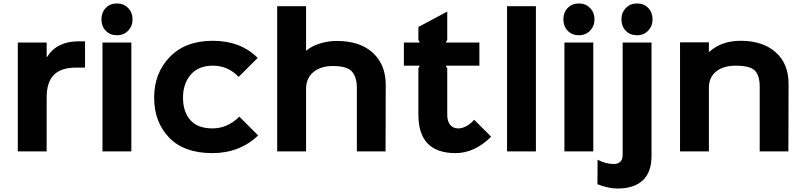

<svg xmlns="http://www.w3.org/2000/svg" viewBox="-20 -876 4660 1111"><path d="M472 -637V-485H422Q334 -485 292 -443Q250 -401 250 -312V0H83V-630H250V-546H252Q309 -637 435 -637Z M740 -630V0H573V-630ZM657 -672Q617 -672 592 -698Q567 -724 567 -764Q567 -804 592 -830Q617 -856 657 -856Q696 -856 721.5 -829.5Q747 -803 747 -764Q747 -725 721.5 -698.5Q696 -672 657 -672Z M1365 -201 1474 -92Q1366 10 1209 10Q1045 10 958.5 -80Q872 -170 872 -311Q872 -453 962.5 -546.5Q1053 -640 1211 -640Q1372 -640 1471 -541L1361 -431Q1299 -496 1212 -496Q1129 -496 1084 -444.5Q1039 -393 1039 -310Q1039 -230 1081 -181.5Q1123 -133 1210 -133Q1296 -133 1365 -201Z M2212 -386 2211 0H2045V-368Q2045 -429 2017 -461.5Q1989 -494 1906 -494Q1836 -494 1793.5 -459Q1751 -424 1751 -361V0H1584V-840H1751V-583H1753Q1782 -609 1830.5 -624Q1879 -639 1928 -639Q2064 -639 2138 -570Q2212 -501 2212 -386Z M2724 -183 2822 -85Q2726 10 2616 10Q2401 10 2401 -212V-481L2409 -496H2317V-630H2409L2401 -645V-720L2568 -809V-645L2559 -630H2754V-496H2559L2568 -481V-212Q2568 -174 2585 -153.5Q2602 -133 2631 -133Q2678 -133 2724 -183Z M3081 -840V0H2914V-840Z M3413 -630V0H3246V-630ZM3330 -672Q3290 -672 3265 -698Q3240 -724 3240 -764Q3240 -804 3265 -830Q3290 -856 3330 -856Q3369 -856 3394.5 -829.5Q3420 -803 3420 -764Q3420 -725 3394.5 -698.5Q3369 -672 3330 -672Z M3750 -630V26Q3750 121 3699 168Q3648 215 3552 215Q3501 215 3437 190L3438 48Q3485 73 3532 73Q3556 73 3569.5 59.5Q3583 46 3583 21V-630ZM3756 -764Q3756 -725 3730.5 -698.5Q3705 -672 3666 -672Q3626 -672 3601 -698Q3576 -724 3576 -764Q3576 -803 3601.5 -829.5Q3627 -856 3666 -856Q3706 -856 3731 -830Q3756 -804 3756 -764Z M4543 -391 4542 0H4376V-375Q4376 -438 4348.5 -467Q4321 -496 4237 -496Q4166 -496 4124 -462.5Q4082 -429 4082 -368V0H3915V-631H4082V-576H4084Q4155 -640 4266 -640Q4393 -640 4468 -574Q4543 -508 4543 -391Z"/></svg>

Font: Sinkin Sans 700 Bold
Style: Bold
Weight: 700
Designer: Keith Bates
Foundry: K-Type
Version: Sinkin Sans (version 1.0)  by Keith Bates   •   © 2014   www